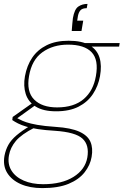

<svg xmlns="http://www.w3.org/2000/svg" viewBox="-52 -733 634 985"><path d="M165 232Q101 232 54.5 211.5Q8 191 -15 154Q-38 117 -29 66Q-23 35 -9 10Q5 -15 32.5 -38.5Q60 -62 105 -89L125 -78Q58 -44 29.5 -10Q1 24 -6 64Q-14 108 6.5 141.5Q27 175 69.5 193.5Q112 212 169 212Q265 212 325 174.5Q385 137 396 75Q407 11 371 -22Q335 -55 230 -62Q179 -65 143.5 -70.5Q108 -76 83 -83.5Q58 -91 41 -99.5Q24 -108 11 -117L13 -133L115 -205L136 -198L26 -119L22 -133Q35 -128 48.5 -120.5Q62 -113 82.5 -106Q103 -99 139 -92.5Q175 -86 234 -82Q312 -77 355 -57.5Q398 -38 412 -5.5Q426 27 418 72Q411 114 382 151Q353 188 300 210Q247 232 165 232ZM236 -162Q170 -162 131.5 -186Q93 -210 80 -251Q67 -292 76 -342Q86 -397 113.5 -437.5Q141 -478 187.5 -501Q234 -524 300 -524Q369 -524 407.5 -501Q446 -478 458.5 -437.5Q471 -397 461 -342Q452 -292 425 -251Q398 -210 351.5 -186Q305 -162 236 -162ZM241 -182Q327 -182 377 -224.5Q427 -267 440 -343Q455 -426 418 -465Q381 -504 297 -504Q220 -504 165.5 -465Q111 -426 97 -343Q83 -263 123 -222.5Q163 -182 241 -182ZM388 -494 382 -512H562L559 -494ZM397 -713 393 -691Q371 -691 361.5 -681Q352 -671 348 -652L344 -627H375L366 -574H316Q318 -596 319 -611Q320 -626 322 -640Q330 -686 350 -699.5Q370 -713 397 -713Z"/></svg>

Font: DM Sans 12pt Thin
Style: Italic
Weight: 250
Italic angle: -10°
Version: Version 4.004;gftools[0.9.30]